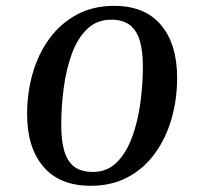

<svg xmlns="http://www.w3.org/2000/svg" viewBox="-20 -608 670 643"><path d="M283.7 14.2Q180.2 14.2 125.5 -49.6Q70.8 -113.3 70.8 -225.6Q70.8 -298.3 89.8 -363.8Q108.9 -429.2 146.2 -479.7Q183.6 -530.3 237.8 -559.3Q292 -588.4 362.3 -588.4Q465.3 -588.4 519.3 -524.2Q573.2 -460 573.2 -347.7Q573.2 -274.4 554.2 -209.2Q535.2 -144 498.3 -93.5Q461.4 -43 407.7 -14.4Q354 14.2 283.7 14.2ZM291 -32.2Q339.8 -32.2 372.1 -65.2Q404.3 -98.1 423.3 -151.1Q442.4 -204.1 450.4 -265.9Q458.5 -327.6 458.5 -385.3Q458.5 -436.5 448.2 -471.4Q438 -506.3 414.8 -524.2Q391.6 -542 352.5 -542Q304.2 -542 272 -511Q239.7 -480 220.7 -428.2Q201.7 -376.5 193.4 -313.7Q185.1 -251 185.1 -188Q185.1 -137.7 195.1 -102.8Q205.1 -67.9 228.3 -50Q251.5 -32.2 291 -32.2Z"/></svg>

Font: Gelasio Medium
Style: Italic
Weight: 500
Italic angle: -8.5°
Designer: Eben Sorkin
Foundry: Eben Sorkin
Version: Version 1.008